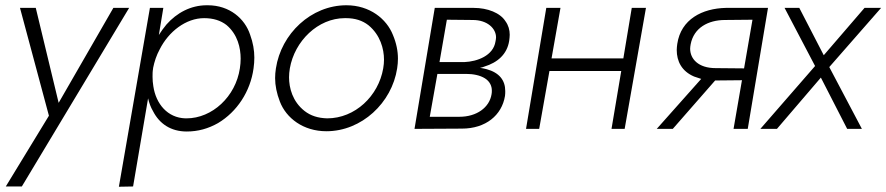

<svg xmlns="http://www.w3.org/2000/svg" viewBox="-20 -490 3370 730"><path d="M471 -460H411L203 -99L116 -460H56L166 -50L2 219H63Z M486 219 543 -116C547 -99 553 -82 562 -67C586 -20 629 10 690 10C733 10 772 -1 809 -22C881 -65 932 -142 944 -230C946 -244 947 -258 947 -271C947 -299 942 -328 931 -358C911 -419 853 -470 770 -470C769 -470 767 -470 766 -470C705 -470 652 -441 613 -397C602 -384 593 -371 584 -357L601 -460H550L432 220ZM892 -230C876 -123 787 -40 689 -40C688 -40 686 -40 685 -40C617 -42 573 -95 563 -162C561 -174 560 -186 560 -198C560 -208 560 -219 562 -229V-231C567 -256 575 -280 587 -302C621 -370 687 -421 756 -421C791 -421 819 -412 841 -395C884 -359 895 -307 895 -267C895 -255 894 -243 892 -230Z M1029 -230C1027 -217 1026 -205 1026 -193C1026 -165 1032 -135 1044 -104C1068 -41 1133 9 1221 9C1355 9 1470 -99 1490 -230C1492 -243 1493 -255 1493 -267C1493 -296 1487 -326 1474 -357C1450 -418 1386 -470 1297 -470C1163 -470 1049 -362 1029 -230ZM1082 -230C1100 -334 1189 -421 1291 -421C1292 -421 1294 -421 1295 -421C1330 -421 1358 -412 1381 -394C1426 -357 1440 -304 1440 -263C1440 -253 1439 -241 1437 -230C1419 -125 1330 -40 1224 -40C1189 -41 1161 -50 1138 -68C1092 -104 1079 -156 1079 -196C1079 -207 1080 -218 1082 -230Z M1633 -460 1556 0 1736 -1C1827 -1 1888 -52 1900 -125C1901 -132 1901 -138 1901 -144C1901 -185 1878 -214 1830 -227C1822 -229 1814 -231 1805 -232C1811 -233 1817 -235 1822 -237C1871 -252 1908 -283 1916 -335C1917 -343 1918 -351 1918 -358C1918 -376 1913 -394 1902 -409C1882 -441 1834 -460 1781 -460ZM1651 -254 1679 -415 1777 -414C1834 -414 1866 -381 1866 -348C1866 -343 1865 -338 1864 -333C1856 -278 1794 -256 1746 -254ZM1614 -46 1643 -209H1752C1779 -209 1805 -204 1824 -192C1843 -180 1850 -162 1850 -146C1850 -141 1850 -137 1849 -132C1841 -81 1792 -46 1727 -46Z M2382 -460 2350 -268H2077L2111 -460H2057L1980 0H2030L2069 -220H2342L2305 0H2355L2436 -460Z M2538 0 2699 -184 2801 -185 2769 0H2823L2900 -460H2740C2650 -458 2569 -417 2555 -323C2554 -315 2553 -307 2553 -300C2553 -257 2572 -219 2619 -199C2628 -196 2637 -193 2646 -190L2477 0ZM2809 -230 2701 -231C2635 -231 2604 -266 2604 -305C2604 -310 2605 -316 2606 -322C2618 -384 2672 -414 2737 -414L2841 -415Z M3267 -460 3112 -280 3019 -460H2963L3079 -239L2871 0H2934L3101 -195L3201 0H3257L3133 -235L3330 -460Z"/></svg>

Font: Jost Light
Style: Italic
Weight: 300
Italic angle: -5°
Version: Version 3.710